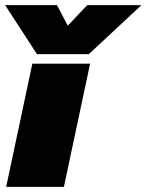

<svg xmlns="http://www.w3.org/2000/svg" viewBox="-43 -728 571 748"><path d="M-23 -708H179L221 -628L297 -708H508L303 -517H101ZM83 -480H308L206 0H-19Z"/></svg>

Font: Prompt Black
Style: Italic
Weight: 900
Italic angle: -12°
Designer: Katatrad Team
Foundry: CadsonDemak
Version: Version 1.001